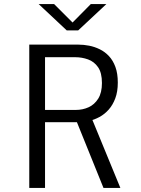

<svg xmlns="http://www.w3.org/2000/svg" viewBox="-20 -918 690 938"><path d="M123 0V-700H363Q388.5 -700 415.5 -694.8Q442.5 -689.5 467.5 -677.2Q492.5 -665 512.2 -644Q532 -623 543.8 -591Q555.5 -559 555.5 -514.5Q555.5 -470 543.2 -437.5Q531 -405 511 -382.5Q491 -360 466 -346.5Q441 -333 414.8 -327Q388.5 -321 365.5 -321H200V0ZM485.5 0 346.5 -344 423 -352.5 568 0ZM200 -381H351.5Q384 -381 412.8 -394Q441.5 -407 459.8 -436Q478 -465 478 -512.5Q478 -562.5 459 -589.8Q440 -617 410 -627.8Q380 -638.5 348 -638.5H200ZM169 -898H244.5L334.5 -808L423.5 -898H499.5L362 -769.5H306Z"/></svg>

Font: Trispace Thin Light
Style: Regular
Weight: 300
Version: Version 1.210